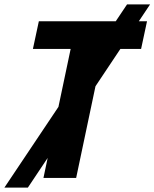

<svg xmlns="http://www.w3.org/2000/svg" viewBox="-68 -811 704 875"><path d="M-48 44 511 -791H616L59 44ZM130 0 254 -588H82L109 -714H602L575 -588H403L279 0Z"/></svg>

Font: Noto IKEA Latin
Style: Bold Italic
Weight: 700
Italic angle: -12°
Designer: Monotype Design Team
Foundry: Monotype Imaging Inc.
Version: Version 1.0